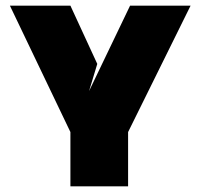

<svg xmlns="http://www.w3.org/2000/svg" viewBox="-20 -659 708 679"><path d="M433 -192V0H229V-192L15 -639H229L324 -433L295 -337L440 -639H654L433 -192Z"/></svg>

Font: Banana Brick
Style: Regular
Weight: 400
Designer: artmaker
Foundry: artmaker
Version: Version 4.000 2011 initial release